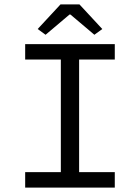

<svg xmlns="http://www.w3.org/2000/svg" viewBox="-20 -858 640 878"><path d="M95.1 0V-70.7H258.2V-585.6H95.1V-656.3H504.9V-585.6H341.8V-70.7H504.9V0ZM188.4 -699 152.3 -725.3 256.6 -837.8H343.4L447.7 -725.3L411.6 -699L302 -791.6H298Z"/></svg>

Font: Source Code Pro ExtraLight
Style: Regular
Weight: 200
Monospace: yes
Designer: Paul D. Hunt, Teo Tuominen
Foundry: Adobe
Version: Version 1.026;hotconv 1.1.0;makeotfexe 2.6.0